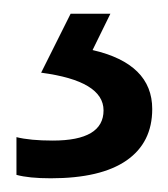

<svg xmlns="http://www.w3.org/2000/svg" viewBox="-20 -20 245 280"><path d="M202 139Q202 188 164.5 214Q127 240 54 240Q22 240 4 235V180Q24 185 57 185Q131 185 131 141Q131 98 40 86L83 0H141L115 53Q202 73 202 139Z"/></svg>

Font: Advent Sans Logo
Style: Regular
Weight: 400
Designer: Types & Symbols
Foundry: Types & Symbols
Version: Version 1.002